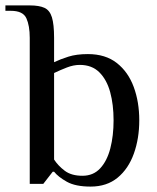

<svg xmlns="http://www.w3.org/2000/svg" viewBox="-38 -680 581 710"><path d="M297 10Q241 10 209 -8Q177 -26 162 -45H157L122 0H72V-540Q72 -585 59.5 -612.5Q47 -640 2 -640H-18V-660H72Q107 -660 126.5 -651Q146 -642 154 -616Q162 -590 162 -540V-450Q185 -461 215 -470.5Q245 -480 287 -480Q352 -480 394 -447Q436 -414 456.5 -358.5Q477 -303 477 -235Q477 -168 457 -112Q437 -56 397 -23Q357 10 297 10ZM267 -30Q307 -30 332.5 -57.5Q358 -85 370 -131.5Q382 -178 382 -235Q382 -293 369.5 -339Q357 -385 329.5 -412.5Q302 -440 257 -440Q234 -440 209.5 -430.5Q185 -421 162 -410V-90Q177 -67 201.5 -48.5Q226 -30 267 -30Z"/></svg>

Font: El Messiri
Style: Regular
Weight: 400
Designer: Mohamed Gaber
Foundry: Kief Type Foundry
Version: Version 2.020